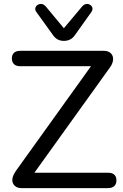

<svg xmlns="http://www.w3.org/2000/svg" viewBox="-20 -966 633 986"><path d="M91 0Q73 0 61.5 -7.5Q50 -15 45.5 -27.5Q41 -40 45.5 -56Q50 -72 62 -89L471 -659V-626H84Q63 -626 52 -636.5Q41 -647 41 -666Q41 -685 52 -695Q63 -705 84 -705H513Q531 -705 542.5 -697.5Q554 -690 558.5 -677.5Q563 -665 559 -649Q555 -633 542 -616L133 -46V-79H535Q556 -79 567 -69Q578 -59 578 -40Q578 -21 567 -10.5Q556 0 535 0ZM308 -756Q291 -756 277 -763Q263 -770 252 -786L167 -904Q159 -915 161.5 -925Q164 -935 173.5 -941Q183 -947 194 -945.5Q205 -944 215 -933L308 -821L402 -933Q412 -944 423 -945.5Q434 -947 443 -941Q452 -935 454.5 -925.5Q457 -916 449 -904L365 -786Q354 -770 339.5 -763Q325 -756 308 -756Z"/></svg>

Font: Nunito Medium
Style: Regular
Weight: 500
Designer: Vernon Adams
Foundry: Vernon Adams
Version: Version 3.602